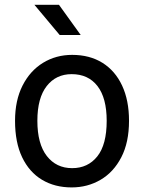

<svg xmlns="http://www.w3.org/2000/svg" viewBox="-20 -790 613 817"><path d="M285 7.5Q213 7.5 158.8 -25Q104.5 -57.5 74.2 -120.8Q44 -184 44 -276Q44 -363 76 -426Q108 -489 163.2 -522.8Q218.5 -556.5 287 -556.5Q361.5 -556.5 415.8 -522.8Q470 -489 499.5 -426Q529 -363 529 -276Q529 -184 496.2 -120.8Q463.5 -57.5 408 -25Q352.5 7.5 285 7.5ZM287 -74.5Q354 -74.5 394 -124.5Q434 -174.5 434 -276Q434 -373 394.8 -423.8Q355.5 -474.5 285 -474.5Q218.5 -474.5 178.8 -423.8Q139 -373 139 -276Q139 -178 179.2 -126.2Q219.5 -74.5 287 -74.5ZM234 -641 126.5 -769.5H231L323.5 -641Z"/></svg>

Font: Spline Sans
Style: Regular
Weight: 400
Designer: Eben Sorkin, Mirko Velimirovic
Foundry: Sorkin Type
Version: Version 1.001